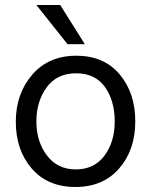

<svg xmlns="http://www.w3.org/2000/svg" viewBox="-20 -736 602 765"><path d="M318 -560H249L125 -716H220ZM283 -444Q207 -444 166 -388Q125 -332 125 -252Q125 -172 167 -116.5Q209 -61 282 -61Q355 -61 396 -115.5Q437 -170 437 -252.5Q437 -335 398 -389.5Q359 -444 283 -444ZM284 -514Q394 -514 456.5 -440Q519 -366 519 -252.5Q519 -139 455 -65Q391 9 280.5 9Q170 9 106.5 -64.5Q43 -138 43 -250.5Q43 -363 108.5 -438.5Q174 -514 284 -514Z"/></svg>

Font: Hind Mysuru
Style: Regular
Weight: 400
Designer: Manushi Parikh, Hitesh Malaviya
Foundry: Indian Type Foundry
Version: Version 0.703;PS 1.0;hotconv 1.0.86;makeotf.lib2.5.63406